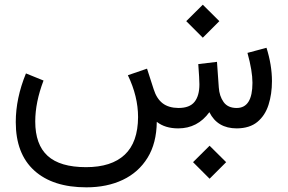

<svg xmlns="http://www.w3.org/2000/svg" viewBox="-20 -553 1239 827"><path d="M811.5 145.5 882.8 74.7 954.1 145.5 882.8 216.8ZM782.2 -461.9 853.5 -532.7 924.8 -461.9 853.5 -390.6ZM747.6 0Q690.9 0 655.3 -28.3Q654.3 64 615.5 126.7Q576.7 189.5 508.8 221.7Q440.9 253.9 352.1 253.9Q207.5 253.9 127.7 181.6Q47.9 109.4 47.9 -27.3Q47.9 -129.9 91.8 -236.8L167.5 -206.1Q131.8 -112.3 131.8 -29.8Q131.8 69.8 185.3 118.4Q238.8 167 350.6 167Q460 167 517.1 113.5Q574.2 60.1 574.7 -48.8Q574.7 -137.7 530.8 -229L613.3 -257.3L642.1 -168Q654.8 -127.9 680.4 -108.2Q706.1 -88.4 748.5 -87.9Q796.9 -87.9 817.9 -114.3Q838.9 -140.6 838.9 -189.9Q838.9 -201.7 837.6 -223.4Q836.4 -245.1 834 -276.9L914.6 -286.6L922.4 -176.3Q924.8 -139.2 943.1 -113.5Q961.4 -87.9 999.5 -87.9Q1067.4 -87.9 1067.4 -196.3Q1067.4 -247.6 1045.9 -325.2L1127.9 -347.2Q1151.4 -272.5 1151.4 -203.6Q1151.4 -147.9 1136.7 -101.8Q1122.1 -55.7 1088.9 -28.1Q1055.7 -0.5 1000 0Q916.5 0 881.8 -69.8Q831.1 0 747.6 0Z"/></svg>

Font: Vazir FD-UI
Style: Regular-FD-UI
Weight: 400
Designer: Saber Rastikerdar
Foundry: Saber Rastikerdar
Version: Version 30.1.0